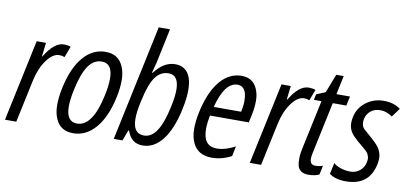

<svg xmlns="http://www.w3.org/2000/svg" viewBox="-71 -995 2648 1240"><g transform="rotate(10 1253.0 -375.0)"><path d="M298.8 -544.9Q324.2 -544.9 343.3 -537.6L315.9 -464.8Q299.8 -471.7 281.2 -471.7Q238.8 -471.7 199 -417.5Q159.2 -363.3 141.1 -280.3L81.5 0H7.3L121.1 -534.7H182.1L171.4 -444.3H174.8Q234.9 -544.9 298.8 -544.9Z M688.5 -470.7Q705.6 -431.6 705.6 -380.1Q705.6 -328.6 692.4 -268.1Q664.1 -134.8 601.8 -62.5Q539.6 9.8 455.3 9.8Q371.1 9.8 339.8 -62.5Q322.8 -101.1 322.8 -152.8Q322.8 -204.6 335.9 -266.1Q364.7 -401.4 426.3 -472.9Q487.8 -544.4 572.3 -544.4Q656.7 -544.4 688.5 -470.7ZM398.4 -156.7Q398.4 -56.2 469.2 -56.2Q571.3 -56.2 615.7 -268.1Q629.4 -332.5 629.4 -377.4Q629.4 -478.5 559.1 -478.5Q505.9 -478.5 470.5 -426.8Q435.1 -375 412.6 -268.1Q398.4 -202.1 398.4 -156.7Z M894.5 -463.9Q954.1 -543.9 1028.6 -543.9Q1103 -543.9 1128.4 -473.6Q1140.1 -440.9 1140.1 -390.4Q1140.1 -339.8 1125 -268.1Q1096.7 -133.3 1041.3 -61.8Q985.8 9.8 910.6 9.8Q835.4 9.8 809.1 -69.3H803.7Q792 -37.6 777.8 0H720.7L881.8 -759.8H955.6L908.2 -535.2Q907.2 -530.3 900.6 -506.1Q894 -481.9 889.6 -463.9ZM1064 -381.3Q1064 -478.5 997.1 -478.5Q943.8 -478.5 909.9 -431.2Q876 -383.8 852.5 -272.9L849.6 -260.3Q835.9 -196.8 835.9 -152.8Q835.9 -55.2 908.7 -55.2Q957 -55.2 991.7 -107.7Q1026.4 -160.2 1049.3 -268.6Q1064 -335.9 1064 -381.3Z M1364.3 9.8Q1273.9 9.8 1239.7 -61.5Q1220.7 -101.6 1220.7 -153.6Q1220.7 -205.6 1232.9 -263.2Q1261.7 -398.9 1321.8 -471.7Q1381.8 -544.4 1464.4 -544.4Q1537.6 -544.4 1566.4 -480.5Q1582.5 -445.3 1582.5 -400.9Q1582.5 -356.4 1572.3 -308.1L1561 -256.3H1306.6Q1296.4 -205.6 1296.4 -167.5Q1296.4 -54.2 1385.7 -54.2Q1441.4 -54.2 1506.3 -88.9L1492.7 -23.4Q1430.7 9.8 1364.3 9.8ZM1500.5 -315.4Q1509.3 -356.9 1509.3 -386.7Q1509.3 -416.5 1503.4 -437.5Q1489.3 -483.4 1448.7 -483.4Q1364.3 -483.4 1320.8 -315.4Z M1904.3 -544.9Q1929.7 -544.9 1948.7 -537.6L1921.4 -464.8Q1905.3 -471.7 1886.7 -471.7Q1844.2 -471.7 1804.4 -417.5Q1764.6 -363.3 1746.6 -280.3L1687 0H1612.8L1726.6 -534.7H1787.6L1776.9 -444.3H1780.3Q1840.3 -544.9 1904.3 -544.9Z M2002 -135.3Q1996.6 -111.3 1996.6 -96.7Q1996.6 -82 2000 -73.7Q2007.3 -55.2 2033.4 -55.2Q2059.6 -55.2 2081.5 -63.5L2068.8 -3.9Q2040.5 9.8 1997.6 9.8Q1940.9 9.8 1927.2 -35.2Q1922.4 -52.7 1922.4 -84Q1922.4 -115.2 1935.1 -169.9L1999.5 -472.7H1949.7L1957.5 -510.3L2016.6 -534.7L2064 -657.2H2112.8L2086.9 -534.2H2175.8L2162.6 -472.7H2073.7Z M2323.2 -78.6Q2356.9 -106.4 2359.4 -155.3Q2359.9 -165.5 2356.2 -174.8Q2352.5 -184.1 2350.3 -189.5Q2348.1 -194.8 2339.8 -203.6Q2328.1 -215.3 2302.5 -236.3Q2276.9 -257.3 2252 -281.2Q2212.9 -318.8 2212.9 -369.1Q2212.9 -386.7 2217.3 -406.7Q2229.5 -467.3 2279.8 -506.1Q2330.1 -544.9 2396.5 -544.9Q2462.9 -544.9 2506.3 -511.7L2463.9 -454.1Q2425.3 -481.4 2386.2 -481.4Q2347.2 -481.4 2322 -460.9Q2296.9 -440.4 2290 -407.2Q2287.6 -395.5 2287.6 -385.3Q2287.6 -357.9 2305.2 -341.8L2358.9 -294.4Q2404.8 -254.4 2417.5 -227.5Q2430.7 -199.7 2430.7 -172.9Q2430.7 -154.8 2425.8 -132.3Q2395.5 9.8 2243.2 9.8Q2172.9 9.8 2134.8 -20.5L2150.9 -94.2Q2164.1 -79.1 2195.6 -68.1Q2227.1 -57.1 2262 -57.1Q2296.9 -57.1 2323.2 -78.6Z"/></g></svg>

Font: Open Sans Hebrew Condensed
Style: Italic
Weight: 400
Width: 3
Italic angle: -12°
Foundry: Ascender Corporation, Yanek Iontef
Version: Version 2.001;PS 002.001;hotconv 1.0.70;makeotf.lib2.5.58329